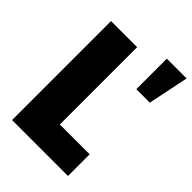

<svg xmlns="http://www.w3.org/2000/svg" viewBox="-234 -911 1015 1015"><g transform="rotate(45 273.5 -404.0)"><path d="M399 -808H547L500 -580H399ZM50 -740H245V-162H468V0H50Z"/></g></svg>

Font: Encode Sans Compressed
Style: Black
Weight: 900
Designer: Pablo Impallari, Andres Torresi
Foundry: Pablo Impallari, Andres Torresi
Version: Version 1.000; ttfautohint (v1.00) -l 8 -r 50 -G 200 -x 14 -